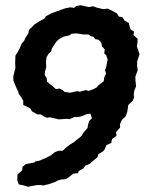

<svg xmlns="http://www.w3.org/2000/svg" viewBox="-20 -637 571 735"><path d="M87 78 68 72 52 69 46 54 47 31 65 15 66 2 79 -9 112 -15 115 -19 131 -22 145 -28 157 -33 176 -43 189 -54 204 -60H220L233 -72L247 -83L263 -93L274 -102L286 -111L292 -117L300 -130L315 -147L317 -159L321 -173L332 -185L326 -202L312 -200L289 -191L277 -189H264L247 -181L233 -182L205 -180L193 -183L171 -188L160 -186L149 -191L136 -199H123L102 -211L97 -221L85 -228L69 -235V-251L62 -264L51 -279L50 -286L43 -300L35 -319L31 -329V-345L35 -361L39 -376L38 -393L39 -424L47 -436L56 -453L63 -470L72 -480L78 -494L88 -508L91 -523L104 -535L110 -542L128 -554L150 -566L156 -575L178 -587L196 -593L215 -600L229 -605L249 -609L263 -607L273 -614L289 -617L320 -610L336 -613L350 -608L375 -602L392 -604L411 -595L427 -586L436 -573L448 -572L456 -559L473 -549L476 -536L480 -524L493 -516L491 -503L507 -488L506 -471L504 -459L508 -448L514 -429L508 -411L505 -402V-386L507 -368L498 -343L499 -323L501 -307L494 -290L492 -274L493 -263L488 -251L471 -235L469 -221L467 -208L461 -192L446 -177L439 -161L440 -149L424 -131L426 -117L409 -105L406 -90L387 -81L381 -66L375 -58L357 -47L353 -35L336 -21L322 -9L307 -3L299 8L281 18L279 26L260 28L244 41L232 49L215 50L201 54L190 60L170 67L146 73L135 71L118 72ZM249 -282 275 -288 286 -286 308 -292 320 -289 338 -296 351 -303 355 -309 377 -326 379 -340 386 -356 382 -368 387 -383 392 -409 387 -425 379 -433 381 -448 371 -459 367 -475 357 -485 345 -487 338 -496 329 -498 318 -505H300L275 -509L254 -508L247 -502L224 -497L206 -487L197 -479L190 -469L179 -452L175 -440L166 -431L158 -418L156 -400L157 -380L152 -362L151 -350L159 -337L160 -324L179 -309L194 -296L207 -298L219 -293L227 -285Z"/></svg>

Font: Winky Rough Medium
Style: Italic
Weight: 500
Italic angle: -8.97852°
Designer: Simon Atzbach
Foundry: typofactur
Version: Version 1.206; ttfautohint (v1.8.4.7-5d5b)